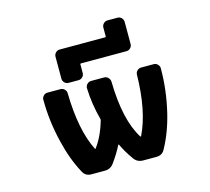

<svg xmlns="http://www.w3.org/2000/svg" viewBox="-118 -1009 1235 1130"><g transform="rotate(-15 500.0 -444.5)"><path d="M619.1 -19.5Q583 -19.5 563.5 -47.9Q529.3 -94.7 504.9 -146.5Q503.9 -147.5 502.9 -147.5Q502 -147.5 501 -146.5Q475.6 -95.7 440.4 -47.9Q420.9 -19.5 384.8 -19.5H303.7Q267.6 -19.5 252 -49.8Q203.1 -139.6 175.8 -254.9Q143.6 -386.7 143.6 -516.6Q143.6 -530.3 153.3 -540Q163.1 -550.8 177.7 -550.8H256.8Q271.5 -550.8 281.7 -540.5Q292 -530.3 292 -515.6Q295.9 -291 362.3 -159.2Q362.3 -158.2 364.3 -158.2Q366.2 -158.2 366.2 -159.2Q412.1 -219.7 438.5 -312.5Q440.4 -317.4 438.5 -321.3Q412.1 -419.9 409.2 -515.6Q409.2 -530.3 419.4 -540.5Q429.7 -550.8 444.3 -550.8H523.4Q537.1 -550.8 547.4 -540.5Q557.6 -530.3 558.6 -515.6Q562.5 -281.2 638.7 -160.2Q639.6 -159.2 641.1 -159.2Q642.6 -159.2 643.6 -160.2Q710 -294.9 713.9 -515.6Q713.9 -530.3 724.1 -540.5Q734.4 -550.8 749 -550.8H825.2Q839.8 -550.8 849.6 -540Q859.4 -530.3 859.4 -516.6Q859.4 -385.7 828.1 -253.9Q800.8 -139.6 751 -49.8Q735.4 -19.5 699.2 -19.5ZM312.5 -574.2Q298.8 -574.2 288.6 -584.5Q278.3 -594.7 278.3 -609.4V-742.2Q278.3 -756.8 288.6 -767.1Q298.8 -777.3 312.5 -777.3H589.8Q594.7 -777.3 594.7 -781.2V-835Q594.7 -849.6 605 -859.9Q615.2 -870.1 628.9 -870.1H690.4Q704.1 -870.1 714.4 -859.9Q724.6 -849.6 724.6 -835V-701.2Q724.6 -686.5 714.4 -676.3Q704.1 -666 690.4 -666H413.1Q408.2 -666 408.2 -662.1V-609.4Q408.2 -594.7 397.9 -584.5Q387.7 -574.2 374 -574.2Z"/></g></svg>

Font: Rounded-L Mgen+ 1mn bold
Style: Bold
Weight: 700
Designer: [Source Han Sans]
Ryoko NISHIZUKA  (kana & ideographs); Paul D. Hunt (Latin, Greek & Cyrillic); Wenlong ZHANG  (bopomofo
Version: Version 1.059.20150602